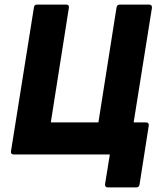

<svg xmlns="http://www.w3.org/2000/svg" viewBox="-20 -675 686 839"><path d="M452 144Q438 144 439 130L460 0H40Q26 0 28 -14L128 -641Q129 -655 142 -655H269Q283 -655 281 -641L202 -140H410L489 -641Q491 -655 503 -655H631Q645 -655 644 -641L564 -140H618Q632 -140 630 -126L590 130Q588 144 576 144Z"/></svg>

Font: Sofia Sans Semi Condensed Black
Style: Italic
Weight: 900
Italic angle: -9°
Version: Version 4.100